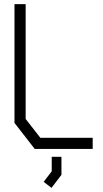

<svg xmlns="http://www.w3.org/2000/svg" viewBox="-20 -720 498 928"><path d="M148 0 50 -126V-700H104V-145L175 -54H428V0ZM191 159 230 108V38H277V125L229 188Z"/></svg>

Font: Turret Road
Style: Regular
Weight: 400
Designer: Noponies
Foundry: Noponies
Version: Version 1.001; ttfautohint (v1.8)